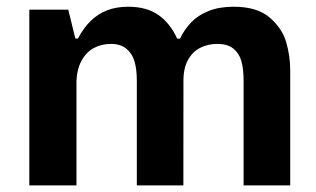

<svg xmlns="http://www.w3.org/2000/svg" viewBox="-20 -559 954 579"><path d="M207.1 -443.1 210.6 -302.4V0H68.4V-529.9H185.9ZM314.2 -426.6Q286.2 -426.6 262.8 -414.1Q239.5 -401.7 225 -374.4Q210.5 -347.1 210.5 -304.9L201.4 -442.8H215.1Q231.6 -474.4 253.4 -495.8Q275.2 -517.1 303.1 -527.9Q331.1 -538.7 366.5 -538.7Q422.4 -538.7 457.8 -513.7Q493.3 -488.8 514.3 -442.4H522.9Q536.1 -470.5 556.9 -491.9Q577.7 -513.4 609.5 -526Q641.3 -538.7 684.5 -538.7Q755.4 -538.7 793.2 -506.1Q831.1 -473.4 843.1 -431.6Q855.2 -389.8 855.2 -346.9V0H714.6V-315.3Q714.6 -352.2 707.6 -375.8Q700.6 -399.3 683.2 -412.9Q665.7 -426.6 635.3 -426.6Q607.2 -426.6 584.1 -415Q561 -403.4 547.1 -378.6Q533.2 -353.8 533.2 -316.2L533 0H392.6V-315.3Q392.6 -351.5 385.3 -375Q378 -398.5 360.6 -412.5Q343.2 -426.6 314.2 -426.6Z"/></svg>

Font: Wand UI Pro
Style: Regular
Weight: 400
Designer: Andreas Faust
Version: Version 1.003;FEAKit 1.0